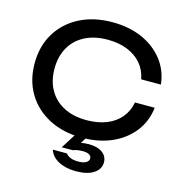

<svg xmlns="http://www.w3.org/2000/svg" viewBox="-138 -889 1188 1250"><g transform="rotate(15 456.0 -264.5)"><path d="M875 -297Q865 -205 810.5 -134.5Q756 -64 668 -25Q580 14 467 14Q341 14 246 -35Q151 -84 98 -171.5Q45 -259 45 -375Q45 -491 98 -578.5Q151 -666 246 -715Q341 -764 467 -764Q580 -764 668 -725Q756 -686 810.5 -616Q865 -546 875 -453H742Q731 -513 694.5 -556Q658 -599 600 -622.5Q542 -646 466 -646Q378 -646 313.5 -613Q249 -580 214 -519Q179 -458 179 -375Q179 -292 214 -231Q249 -170 313.5 -137Q378 -104 466 -104Q542 -104 600 -127Q658 -150 694.5 -193.5Q731 -237 742 -297ZM433 -12H507L456 72L422 70Q444 56 467 49.5Q490 43 523 43Q582 43 615 67.5Q648 92 648 133Q648 178 605.5 206.5Q563 235 485 235Q416 235 367.5 209Q319 183 305 138H400Q411 153 431.5 161.5Q452 170 485 170Q521 170 538 158.5Q555 147 555 131Q555 115 540 106Q525 97 496 97Q476 97 459.5 100Q443 103 432 108H357Z"/></g></svg>

Font: Unbounded
Style: Regular
Weight: 400
Designer: Luke Prowse, Jean-Baptiste Morizot, Fátima Lázaro, Florian Runge
Foundry: NaN
Version: Version 1.701;gftools[0.9.28.dev5+ged2979d]